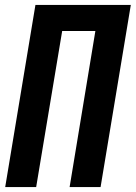

<svg xmlns="http://www.w3.org/2000/svg" viewBox="-20 -755 548 775"><path d="M1 0 123 -735H508L386 0H261L365 -630H231L126 0Z"/></svg>

Font: Iosevka Curly XBdObl
Style: Regular
Weight: 800
Italic angle: -9°
Monospace: yes
Designer: Belleve Invis
Foundry: Belleve Invis
Version: Version 11.1.0; ttfautohint (v1.8.3)